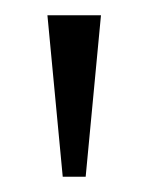

<svg xmlns="http://www.w3.org/2000/svg" viewBox="-20 -734 194 251"><path d="M42 -714H112L92 -503H62Z"/></svg>

Font: Noto Serif CondLight
Style: Regular
Weight: 300
Width: 3
Designer: Monotype Design Team
Foundry: Monotype Imaging Inc.
Version: Version 1.001